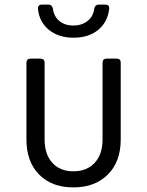

<svg xmlns="http://www.w3.org/2000/svg" viewBox="-20 -805 640 835"><path d="M299 10Q205 10 150 -46Q95 -102 95 -198V-532Q95 -550 113 -550H156Q174 -550 174 -532V-198Q174 -134 207.5 -97Q241 -60 299 -60Q358 -60 392 -97Q426 -134 426 -198V-532Q426 -550 444 -550H487Q505 -550 505 -532V-198Q505 -102 449 -46Q393 10 299 10ZM300 -641Q235 -641 193 -675Q151 -709 145 -766Q144 -785 163 -785H191Q206 -785 210 -768Q214 -734 238 -714Q262 -694 299 -694Q336 -694 361 -714Q386 -734 390 -768Q394 -785 409 -785H437Q456 -785 455 -768Q449 -710 407.5 -675.5Q366 -641 300 -641Z"/></svg>

Font: Pitagon Sans Mono Light
Style: Regular
Weight: 300
Monospace: yes
Designer: Travis Tran
Foundry: Pitagon
Version: Version 1.001; ttfautohint (v1.8.4.7-5d5b);gftools[0.9.26]